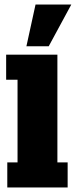

<svg xmlns="http://www.w3.org/2000/svg" viewBox="-20 -823 333 843"><path d="M12 0V-110H57V-473H7V-583H232V-110H277V0ZM96 -620 136 -803H293L194 -620Z"/></svg>

Font: Rokkitt Black
Style: Regular
Weight: 900
Designer: Vernon Adams
Foundry: Vernon Adams
Version: Version 3.103